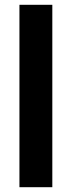

<svg xmlns="http://www.w3.org/2000/svg" viewBox="-20 -780 299 800"><path d="M198 0H61V-760H198Z"/></svg>

Font: Noto Sans Khmer Condensed
Style: Bold
Weight: 700
Width: 3
Designer: Danh Hong and the Monotype Design Team
Foundry: Monotype Imaging Inc.
Version: Version 2.004